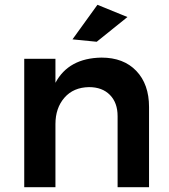

<svg xmlns="http://www.w3.org/2000/svg" viewBox="-20 -780 706 800"><path d="M511 -709 383 -606 282 -616 386 -760ZM403 -540Q495 -540 548 -484.5Q601 -429 601 -334V0H470V-296Q470 -352 438 -384.5Q406 -417 351 -417Q286 -416 248.5 -373Q211 -330 211 -263V0H81V-535H211V-435Q266 -538 403 -540Z"/></svg>

Font: Montserrat arm Medium
Style: Regular
Weight: 500
Designer: Julieta Ulanovsky
Foundry: Julieta Ulanovsky
Version: Version 6.000;PS 006.000;hotconv 1.0.88;makeotf.lib2.5.64775